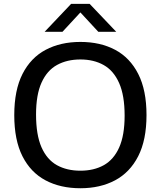

<svg xmlns="http://www.w3.org/2000/svg" viewBox="-20 -967 834 996"><path d="M397 9.5Q293.5 9.5 216.2 -31.5Q139 -72.5 96.5 -156.5Q54 -240.5 54 -370Q54 -499.5 96.8 -583.5Q139.5 -667.5 216.8 -708.5Q294 -749.5 397 -749.5Q500.5 -749.5 577.5 -708.5Q654.5 -667.5 697.2 -583.2Q740 -499 740 -370Q740 -241 697 -156.8Q654 -72.5 576.8 -31.5Q499.5 9.5 397 9.5ZM397 -81.5Q467 -81.5 518.5 -110.2Q570 -139 598.2 -202Q626.5 -265 626.5 -367Q626.5 -472 598 -536.2Q569.5 -600.5 518 -629.5Q466.5 -658.5 397 -658.5Q327.5 -658.5 275.8 -630Q224 -601.5 195.5 -538.5Q167 -475.5 167 -373Q167 -267.5 195.2 -203.2Q223.5 -139 275.2 -110.2Q327 -81.5 397 -81.5ZM211.5 -802 349 -947H445L583 -802H490L397 -902.5L304 -802Z"/></svg>

Font: Encode Sans SemiExpanded SemiExpanded Medium
Style: Regular
Weight: 500
Width: 6
Designer: Multiple Designers
Foundry: Impallari Type
Version: Version 3.000; ttfautohint (v1.8.3) -l 8 -r 50 -G 200 -x 14 